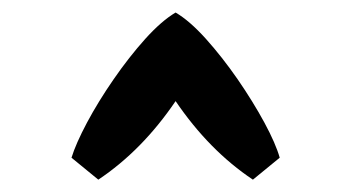

<svg xmlns="http://www.w3.org/2000/svg" viewBox="-20 -857 564 308"><path d="M261.7 -694.8Q208 -615.7 137.7 -568.8L94.7 -604Q101.6 -626.5 119.6 -660.4Q137.7 -694.3 162.4 -730Q187 -765.6 213.1 -794.7Q239.3 -823.7 261.7 -836.9Q284.2 -823.7 310.3 -794.7Q336.4 -765.6 361.1 -730Q385.7 -694.3 404.1 -660.4Q422.4 -626.5 428.7 -604L385.7 -568.8Q315.4 -615.7 261.7 -694.8Z"/></svg>

Font: Odor Mean Chey
Style: Regular
Weight: 400
Designer: Danh Hong
Version: Version 8.002; ttfautohint (v1.8.3)